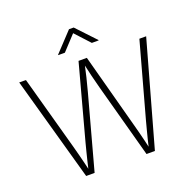

<svg xmlns="http://www.w3.org/2000/svg" viewBox="-159 -1102 1260 1261"><g transform="rotate(-20 471.5 -472.0)"><path d="M231 0 27.8 -727.5H74.7L217.8 -208Q226.1 -177.7 233.9 -147.5Q241.7 -117.2 249.3 -86.4Q256.8 -55.7 264.2 -23.9H256.8Q264.2 -55.7 271.5 -86.4Q278.8 -117.2 286.6 -147.5Q294.4 -177.7 302.2 -208L442.4 -727.5H500.5L640.1 -208Q648.4 -177.7 656.2 -147.5Q664.1 -117.2 671.4 -86.4Q678.7 -55.7 686 -23.9H678.2Q685.5 -55.7 693.1 -86.4Q700.7 -117.2 708.7 -147.5Q716.8 -177.7 724.6 -208L867.7 -727.5H915L711.4 0H652.8L513.2 -513.2Q501 -558.6 489.3 -606Q477.5 -653.3 466.3 -705.6H476.1Q465.3 -654.3 453.9 -607.4Q442.4 -560.5 429.7 -513.2L290 0ZM376.5 -808.6H330.1V-811.5L454.6 -944.3H487.3L612.3 -811.5V-808.6H564.9L471.2 -910.6Z"/></g></svg>

Font: Inter 16pt ExtraLight
Style: Regular
Weight: 250
Version: Version 4.001;git-66647c0bb